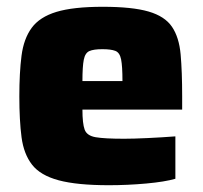

<svg xmlns="http://www.w3.org/2000/svg" viewBox="-20 -538 598 566"><path d="M301 8Q207 8 153 -6.5Q99 -21 74.5 -52.5Q50 -84 43.5 -133.5Q37 -183 37 -254Q37 -324 43.5 -374Q50 -424 73.5 -456Q97 -488 146.5 -503Q196 -518 283 -518Q370 -518 418 -504Q466 -490 487 -459Q508 -428 512.5 -377.5Q517 -327 517 -254V-215H223Q223 -174 229.5 -156Q236 -138 262 -133.5Q288 -129 346 -129Q373 -129 415.5 -131Q458 -133 497 -136V-11Q466 -2 411 3Q356 8 301 8ZM223 -299H341Q341 -343 337 -363Q333 -383 320 -388Q307 -393 282 -393Q256 -393 243.5 -387.5Q231 -382 227 -362Q223 -342 223 -299Z"/></svg>

Font: Saira ExtraBold
Style: Regular
Weight: 800
Designer: Hector Gatti with collaboration of the Omnibus-Type team
Foundry: Omnibus-Type
Version: Version 1.100; ttfautohint (v1.8.3)